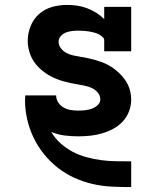

<svg xmlns="http://www.w3.org/2000/svg" viewBox="-20 -548 640 783"><path d="M514 215Q474 215 434.5 213Q395 211 356.5 202Q318 193 282 176.5Q246 160 215 135.5Q184 111 159 80Q134 49 117 13.5Q100 -22 91 -61Q82 -100 82 -139Q82 -144 82.5 -149Q83 -154 83 -159H209Q209 -143 217.5 -130Q226 -117 239.5 -109.5Q253 -102 268 -99.5Q283 -97 299 -97Q313 -97 327 -98.5Q341 -100 354 -104.5Q367 -109 378 -119Q389 -129 389 -143Q389 -158 379 -170Q369 -182 355.5 -188.5Q342 -195 327.5 -198Q313 -201 298.5 -203.5Q284 -206 269.5 -209Q255 -212 240.5 -216Q226 -220 212 -225.5Q198 -231 185 -238Q172 -245 160 -254Q148 -263 137.5 -273.5Q127 -284 118.5 -296.5Q110 -309 104.5 -323Q99 -337 96 -351.5Q93 -366 93 -381Q93 -411 104.5 -440.5Q116 -470 139 -490.5Q162 -511 192 -519.5Q222 -528 253 -528Q274 -528 294.5 -525Q315 -522 335 -514.5Q355 -507 372.5 -496Q390 -485 405 -470V-520H515V-339H405V-384Q405 -391 399 -396.5Q393 -402 386.5 -406Q380 -410 373 -412.5Q366 -415 359 -416.5Q352 -418 344.5 -419.5Q337 -421 329.5 -421.5Q322 -422 314.5 -422.5Q307 -423 300 -423Q287 -423 274 -421.5Q261 -420 249 -415.5Q237 -411 228 -401Q219 -391 219 -378Q219 -363 228.5 -351Q238 -339 251 -332Q264 -325 278.5 -322Q293 -319 308 -316.5Q323 -314 337.5 -311Q352 -308 366 -304Q380 -300 394 -295Q408 -290 421 -283Q434 -276 446 -267Q458 -258 468.5 -247.5Q479 -237 488 -225Q497 -213 503 -199.5Q509 -186 512 -171.5Q515 -157 515 -142Q515 -117 506 -93.5Q497 -70 480 -52Q463 -34 441.5 -22.5Q420 -11 396 -4Q372 3 347.5 5.5Q323 8 299 8Q271 8 243 4.5Q215 1 189 -10Q204 16 227 36.5Q250 57 276.5 71Q303 85 332.5 93Q362 101 392 105Q422 109 452 109.5Q482 110 513 110H515V215Z"/></svg>

Font: Iosevka Etoile Extrabold
Style: Regular
Weight: 800
Designer: Belleve Invis
Foundry: Belleve Invis
Version: Version 22.1.2; ttfautohint (v1.8.4)